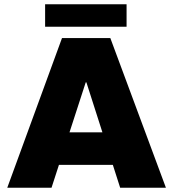

<svg xmlns="http://www.w3.org/2000/svg" viewBox="-20 -878 810 898"><path d="M14 0 270 -700H496L756 0H542L384 -493H381L221 0ZM228 -107V-259H538V-107ZM191 -753V-858H572V-753Z"/></svg>

Font: REM ExtraBold
Style: Regular
Weight: 800
Designer: Octavio Pardo
Foundry: Ashler Design
Version: Version 1.005;gftools[0.9.28]